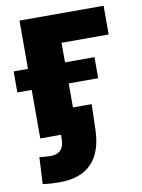

<svg xmlns="http://www.w3.org/2000/svg" viewBox="-96 -599 640 868"><g transform="rotate(-10 224.0 -165.5)"><path d="M440.9 -541V-409.2H224.6V0H54.7V-541ZM-11.2 -222.7V-319.3H359.9V-222.7ZM107.9 210.4Q87.4 210.4 68.8 209.2Q50.3 208 29.8 205.1L36.1 82.5Q46.9 84 61.8 85.2Q76.7 86.4 87.4 86.4Q118.2 86.4 134 69.6Q149.9 52.7 149.9 17.6V0H94.2V-112.3H310.5L307.1 7.3Q303.7 107.9 253.2 159.2Q202.6 210.4 107.9 210.4Z"/></g></svg>

Font: Inter 17pt ExtraBold
Style: Regular
Weight: 800
Version: Version 4.001;git-66647c0bb